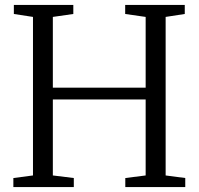

<svg xmlns="http://www.w3.org/2000/svg" viewBox="-20 -763 810 783"><path d="M114.5 -47.5V-694L36.5 -706V-743H279V-706L195.5 -694V-405.5H574V-694L490.5 -706V-743H733.5V-706L655.5 -694V-47.5L735.5 -37V0H491V-37L574 -47.5V-357.5H195.5V-47.5L281 -37V0H34.5V-37Z"/></svg>

Font: Merriweather 48pt Light
Style: Regular
Weight: 300
Version: Version 2.100